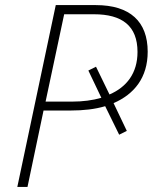

<svg xmlns="http://www.w3.org/2000/svg" viewBox="-20 -734 601 754"><path d="M48 0H88L151 -300H258C307 -300 353 -305 393 -317L448 -205L478 -220L426 -329C507 -364 560 -429 560 -531C560 -649 491 -714 356 -714H199ZM264 -335H159L232 -678H349C459 -678 520 -633 520 -530C520 -446 477 -392 410 -363L357 -472L327 -457L378 -350C344 -340 305 -335 264 -335Z"/></svg>

Font: Noto Sans ExtraLight
Style: Italic
Weight: 200
Italic angle: -12°
Designer: Monotype Design Team
Foundry: Monotype Imaging Inc.
Version: Version 2.013